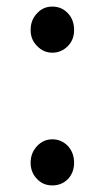

<svg xmlns="http://www.w3.org/2000/svg" viewBox="-20 -550 318 583"><path d="M93 -410Q73 -429 73 -459Q73 -490 93 -510Q111 -530 139 -530Q167 -530 186 -510Q205 -490 205 -459Q205 -429 186 -410Q166 -390 139 -390Q112 -390 93 -410ZM93 -6Q73 -26 73 -56Q73 -86 93 -107Q112 -127 139 -127Q166 -127 186 -107Q205 -86 205 -56Q205 -26 186 -6Q167 13 139 13Q111 13 93 -6Z"/></svg>

Font: Source Han Sans K Regular
Style: Regular
Weight: 400
Designer: Ryoko NISHIZUKA  (kana & ideographs); Paul D. Hunt (Latin, Greek & Cyrillic); Wenlong ZHANG  (bopomofo); Sandoll Communi
Foundry: Adobe Systems Incorporated
Version: Version 1.00 July 18, 2014, initial release